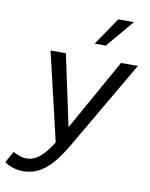

<svg xmlns="http://www.w3.org/2000/svg" viewBox="-161 -765 797 1022"><g transform="rotate(10 237.0 -254.0)"><path d="M34 188Q7 188 -20 179.5Q-47 171 -66 157L-32 96Q-16 104 2.5 111Q21 118 41 118Q63 118 84 108.5Q105 99 128.5 75Q152 51 180 7L68 -470H151L233 -85L449 -470H540L266 0Q224 73 186.5 114Q149 155 112 171.5Q75 188 34 188ZM293 -547 394 -696H479L353 -547Z"/></g></svg>

Font: Gantari
Style: Italic
Weight: 400
Italic angle: -10°
Designer: Anugrah Pasau
Foundry: Lafontype
Version: Version 1.000; ttfautohint (v1.8.3)